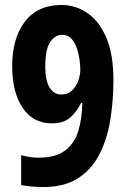

<svg xmlns="http://www.w3.org/2000/svg" viewBox="-20 -793 510 772"><path d="M154 -41Q134 -41 108 -43Q82 -45 65 -49V-169Q80 -165 98 -162Q116 -159 135 -159Q204 -159 242 -188Q280 -217 295 -267Q310 -317 311 -379H306Q289 -344 262.5 -320.5Q236 -297 188 -297Q113 -297 71 -359.5Q29 -422 29 -527Q29 -639 80 -706Q131 -773 227 -773Q284 -773 331.5 -740.5Q379 -708 407.5 -641.5Q436 -575 436 -471Q436 -388 423.5 -311Q411 -234 380 -173Q349 -112 294 -76.5Q239 -41 154 -41ZM227 -413Q253 -413 270 -429.5Q287 -446 295 -469.5Q303 -493 303 -512Q303 -528 300 -551.5Q297 -575 289.5 -598Q282 -621 267.5 -637Q253 -653 230 -653Q202 -653 182 -624.5Q162 -596 162 -524Q162 -469 179.5 -441Q197 -413 227 -413Z"/></svg>

Font: Noto Sans Tamil UI ExtraCondensed
Style: Bold
Weight: 700
Width: 2
Designer: Jelle Bosma - Monotype Design Team
Foundry: Monotype Imaging Inc.
Version: Version 2.004; ttfautohint (v1.8.4.7-5d5b)